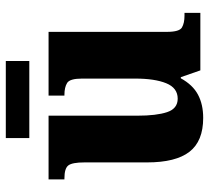

<svg xmlns="http://www.w3.org/2000/svg" viewBox="-50 -678 737 678"><g transform="rotate(-90 319.0 -338.5)"><path d="M242 10Q160 10 122.5 -38.5Q85 -87 85 -188V-409Q85 -452 74.5 -466Q64 -480 29 -480H25V-536H250V-222Q250 -155 262.5 -117.5Q275 -80 310 -80Q348 -80 364.5 -120.5Q381 -161 381 -230V-418Q381 -461 365.5 -470.5Q350 -480 324 -480H321V-536H546V-118Q546 -74 561.5 -65Q577 -56 603 -56H613V0H410L386 -69H382Q359 -27 324.5 -8.5Q290 10 242 10ZM171 -604V-687H443V-604Z"/></g></svg>

Font: Noto Serif Thai SemiCondensed ExtraBold
Style: Regular
Weight: 800
Width: 4
Designer: Monotype Design Team
Foundry: Monotype Imaging Inc.
Version: Version 2.002; ttfautohint (v1.8.4.7-5d5b)